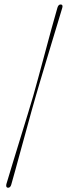

<svg xmlns="http://www.w3.org/2000/svg" viewBox="-20 -745 306 877"><path d="M131.5 -306Q141 -339 155 -390.8Q169 -442.5 184.8 -501Q200.5 -559.5 215.5 -614.8Q230.5 -670 242.5 -710.5Q244.5 -717 248.2 -721Q252 -725 257.5 -724.5Q263 -724.5 264.8 -720.5Q266.5 -716.5 264.5 -709.5Q256.5 -682 244.2 -642Q232 -602 218 -555.5Q204 -509 190 -462.5Q176 -416 163.8 -375.2Q151.5 -334.5 143.5 -306Q135 -277.5 123.8 -236.8Q112.5 -196 99.8 -149.5Q87 -103 74.2 -56.5Q61.5 -10 50.5 30.2Q39.5 70.5 31.5 98Q29.5 105.5 25.5 109.2Q21.5 113 16 112.5Q11 112 9.2 108Q7.5 104 9 96.5Q21 56 37.8 1Q54.5 -54 72.5 -112.2Q90.5 -170.5 106.2 -221.8Q122 -273 131.5 -306Z"/></svg>

Font: Fraunces 120pt
Style: Italic
Weight: 400
Italic angle: -16°
Version: Version 1.000;[b76b70a41]